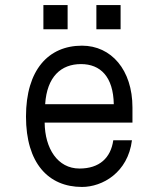

<svg xmlns="http://www.w3.org/2000/svg" viewBox="-20 -731 640 761"><path d="M305 10C386 10 487 -47 503 -175H429C419 -105 374 -63 295 -63C208 -63 158 -143 157 -245H505V-305C505 -454 421 -550 305 -550C172 -550 83 -454 83 -269C83 -84 172 10 305 10ZM431 -318H159C166 -427 222 -477 301 -477C378 -477 429 -427 431 -318ZM152 -711V-615H248V-711ZM362 -711V-615H458V-711Z"/></svg>

Font: Fliege Mono Light
Style: Regular
Weight: 300
Version: Version 0.020;Glyphs 3.3 (3306)